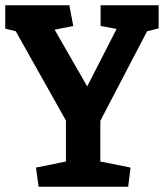

<svg xmlns="http://www.w3.org/2000/svg" viewBox="-22 -711 625 731"><path d="M125 0 115 -73 229 -96V-252L38 -592L-2 -602V-691H242L257 -612L186 -598L310 -382L422 -601L361 -612V-691H582V-603L538 -592L360 -251V-96L475 -73L466 0Z"/></svg>

Font: Kreon
Style: Bold
Weight: 700
Designer: Julia Petretta
Foundry: Julia Petretta and Eli Heuer
Version: Version 2.002